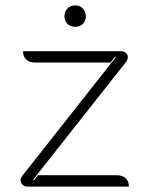

<svg xmlns="http://www.w3.org/2000/svg" viewBox="-20 -689 551 709"><path d="M56 -23Q56 -30 61 -38L408 -478L405 -480L388 -458H111Q89 -458 77 -469Q65 -480 65 -500H427Q438 -500 445 -493.5Q452 -487 452 -478Q452 -470 446 -461L102 -25L105 -23L121 -42H410Q432 -42 444 -31Q456 -20 456 0H80Q70 0 63 -7Q56 -14 56 -23ZM218 -629Q218 -646 229 -657.5Q240 -669 258 -669Q275 -669 286 -657.5Q297 -646 297 -629Q297 -612 286 -601Q275 -590 258 -590Q240 -590 229 -601Q218 -612 218 -629Z"/></svg>

Font: K2D Thin
Style: Regular
Weight: 100
Designer: Katatrad Aksorn Co.,Ltd.
Foundry: Cadson Demak Co.,Ltd.
Version: Version 1.000; ttfautohint (v1.6)